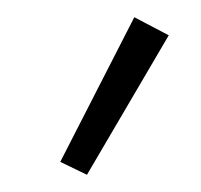

<svg xmlns="http://www.w3.org/2000/svg" viewBox="-20 -709 234 223"><path d="M81 -506 50 -521 136 -689 176 -668Z"/></svg>

Font: Assistant ExtraLight Light
Style: Regular
Weight: 300
Version: Version 3.000